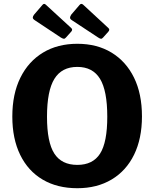

<svg xmlns="http://www.w3.org/2000/svg" viewBox="-20 -983 814 1013"><path d="M388 10Q282 10 205 -35.5Q128 -81 86.5 -166Q45 -251 45 -368Q45 -487 87.5 -573Q130 -659 207 -705.5Q284 -752 388 -752Q492 -752 568.5 -705.5Q645 -659 687 -573.5Q729 -488 729 -369Q729 -252 687.5 -167Q646 -82 569 -36Q492 10 388 10ZM388 -113Q470 -113 508 -172.5Q546 -232 546 -367Q546 -505 507.5 -567.5Q469 -630 388 -630Q306 -630 267 -567Q228 -504 228 -367Q228 -233 266.5 -173Q305 -113 388 -113ZM203 -956Q212 -968 222 -958L356 -835Q366 -826 354 -814L328 -785Q322 -778 316.5 -778.5Q311 -779 301 -785L164 -876Q153 -883 153 -890Q153 -897 160 -906ZM399 -956Q408 -968 419 -958L552 -835Q562 -826 550 -814L524 -785Q518 -778 512.5 -778.5Q507 -779 498 -785L360 -876Q349 -883 349.5 -890Q350 -897 356 -906Z"/></svg>

Font: Libre Franklin
Style: Bold
Weight: 700
Designer: Pablo Impallari, Rodrigo Fuenzalida, Nhung Nguyen
Foundry: Impallari Type
Version: Version 3.000